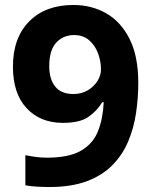

<svg xmlns="http://www.w3.org/2000/svg" viewBox="-20 -742 612 772"><path d="M536 -409Q536 -348 527 -287.5Q518 -227 495.5 -173.5Q473 -120 432.5 -78.5Q392 -37 329.5 -13.5Q267 10 178 10Q157 10 129 8.5Q101 7 82 3V-118Q102 -114 124 -111Q146 -108 168 -108Q257 -108 305.5 -136Q354 -164 374 -214.5Q394 -265 397 -331H391Q370 -296 335.5 -272Q301 -248 233 -248Q142 -248 87 -307Q32 -366 32 -474Q32 -590 97.5 -656Q163 -722 275 -722Q348 -722 407 -688.5Q466 -655 501 -585.5Q536 -516 536 -409ZM278 -601Q234 -601 206 -570.5Q178 -540 178 -476Q178 -424 202 -394Q226 -364 275 -364Q308 -364 333 -379Q358 -394 372 -416.5Q386 -439 386 -463Q386 -496 374 -528Q362 -560 338 -580.5Q314 -601 278 -601Z"/></svg>

Font: Noto Sans
Style: Bold
Weight: 700
Designer: Monotype Design Team
Foundry: Monotype Imaging Inc.
Version: Version 2.000;GOOG;noto-source:20170915:90ef993387c0; ttfaut